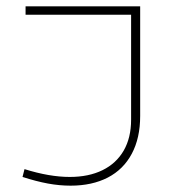

<svg xmlns="http://www.w3.org/2000/svg" viewBox="-20 -585 560 612"><path d="M51.8 -21 58.1 -45.9Q137.7 -21 202.1 -21Q262.7 -21 306.6 -42.5Q350.6 -64 374.3 -105Q397.9 -146 397.9 -203.6V-538.1H61.5V-564.9H426.8V-215.3Q426.8 -145 400.1 -95Q373.5 -44.9 323.5 -19Q273.4 6.8 205.1 6.8Q169.4 6.8 132.6 0Q95.7 -6.8 51.8 -21Z"/></svg>

Font: Heebo Thin
Style: Regular
Weight: 250
Designer: Oded Ezer
Foundry: Meir Sadan
Version: Version 2.001; ttfautohint (v1.5.14-ce02) -l 8 -r 50 -G 200 